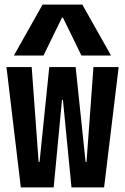

<svg xmlns="http://www.w3.org/2000/svg" viewBox="-20 -810 540 830"><path d="M70 0 8 -520H117L147 -110H151L193 -520H307L350 -110H354L384 -520H493L430 0H289L252 -378H248L212 0ZM40 -570 164 -790H336L460 -570H332L252 -734H248L168 -570Z"/></svg>

Font: M PLUS Code Latin Medium
Style: Regular
Weight: 500
Designer: Coji Morishita
Foundry: UNDERFOREST DESIGN
Version: Version 1.002; ttfautohint (v1.8.3)